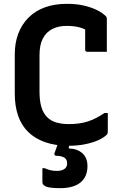

<svg xmlns="http://www.w3.org/2000/svg" viewBox="-20 -740 640 1001"><path d="M338 20Q269 20 216 1.5Q163 -17 127.5 -51.5Q92 -86 74.5 -136.5Q57 -187 57 -252V-456Q57 -516 75 -564Q93 -612 128 -647.5Q163 -683 213.5 -701.5Q264 -720 329 -720Q380 -720 419.5 -710.5Q459 -701 487.5 -686.5Q516 -672 532 -655Q535 -653 535.5 -650.5Q536 -648 536.5 -645.5Q537 -643 537 -639Q537 -603 537 -557.5Q537 -512 537 -470Q512 -470 486 -470Q460 -470 435 -470Q430 -470 427 -473Q424 -476 424 -481Q424 -500 424 -519.5Q424 -539 424 -562Q424 -585 424 -614L450 -571Q423 -590 394 -597.5Q365 -605 327 -605Q284 -605 252 -588.5Q220 -572 203 -538.5Q186 -505 186 -453V-262Q186 -216 195.5 -183Q205 -150 226 -129Q246 -109 275 -101Q304 -93 339 -93Q395 -93 437 -106.5Q479 -120 525 -151H542Q542 -138 542 -126Q542 -114 542 -102Q542 -90 542 -77.5Q542 -65 542 -53Q542 -48 541 -44.5Q540 -41 537 -38Q521 -22 492 -9Q463 4 423.5 12Q384 20 338 20ZM436 126Q436 181 400 211Q364 241 293 241Q259 241 238.5 237.5Q218 234 209.5 226.5Q201 219 201 210Q201 196 201 183Q201 170 201 158.5Q201 147 201 137H213Q226 143 241 147Q256 151 278 151Q300 151 315 141.5Q330 132 330 112Q330 92 316.5 82.5Q303 73 273 72Q268 72 265 68.5Q262 65 264 59Q269 46 273 34Q277 22 281 11Q285 0 289 -10.5Q293 -21 297 -32Q300 -37 304.5 -40.5Q309 -44 321 -45Q333 -46 357 -46Q355 -37 352.5 -27.5Q350 -18 348 -9Q346 0 344 8.5Q342 17 340 23L338 34Q383 35 409.5 59Q436 83 436 126Z"/></svg>

Font: Recursive SemiBold
Style: Regular
Weight: 600
Version: Version 1.085